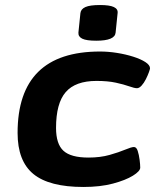

<svg xmlns="http://www.w3.org/2000/svg" viewBox="-20 -736 620 764"><path d="M312 8Q176 8 113 -43.5Q50 -95 50 -207Q50 -531 378 -531Q411 -531 445.5 -525.5Q480 -520 510 -510.5Q540 -501 558.5 -489Q577 -477 577 -464Q577 -461 572.5 -448.5Q568 -436 560.5 -421Q553 -406 543.5 -395.5Q534 -385 525 -385Q515 -385 494 -392.5Q473 -400 441 -407Q409 -414 364 -414Q280 -414 241.5 -369.5Q203 -325 203 -227Q203 -163 232.5 -136Q262 -109 332 -109Q379 -109 416 -119.5Q453 -130 478 -140.5Q503 -151 513 -151Q523 -151 528 -135.5Q533 -120 535.5 -100.5Q538 -81 538 -69Q538 -55 509 -37Q480 -19 429.5 -5.5Q379 8 312 8ZM363 -574Q324 -574 307.5 -582Q291 -590 292 -606L300 -684Q302 -700 320 -708Q338 -716 378 -716Q416 -716 433 -708Q450 -700 448 -684L440 -606Q437 -574 363 -574Z"/></svg>

Font: Asap Expanded Expanded Regular
Style: Bold Italic
Weight: 700
Width: 7
Italic angle: -6°
Designer: Pablo Cosgaya
Foundry: Omnibus-Type
Version: Version 3.001; ttfautohint (v1.8.4.7-5d5b)